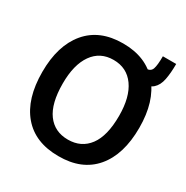

<svg xmlns="http://www.w3.org/2000/svg" viewBox="-158 -805 917 948"><g transform="rotate(30 300.0 -331.5)"><path d="M301 11Q168 11 96.5 -73Q25 -157 25 -310Q25 -460 96.5 -545.5Q168 -631 301 -631Q434 -631 506 -545.5Q578 -460 578 -310Q578 -157 506 -72.5Q434 12 301 11ZM301 -83Q377 -83 419.5 -140Q462 -197 462 -311Q462 -418 419.5 -477.5Q377 -537 301 -537Q225 -537 183 -477.5Q141 -418 141 -311Q141 -197 183 -140Q225 -83 301 -83ZM473 -506 461 -580Q487 -580 494.5 -601.5Q502 -623 502 -674H578Q578 -622 570.5 -584Q563 -546 540.5 -526Q518 -506 473 -506Z"/></g></svg>

Font: Inconsolata Expanded Bold
Style: Regular
Weight: 700
Width: 7
Monospace: yes
Designer: Raph Levien, Cyreal, Brenton Simpson
Foundry: Raph Levien, Cyreal, Google
Version: Version 3.001; ttfautohint (v1.8.2.53-6de2)